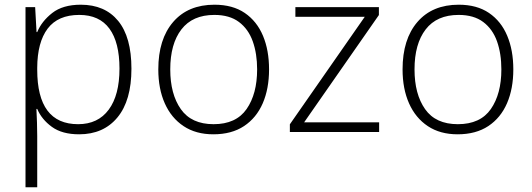

<svg xmlns="http://www.w3.org/2000/svg" viewBox="-20 -561 2260 816"><path d="M323.2 -541Q425.8 -541 482.2 -472.2Q538.6 -403.3 538.6 -269Q538.6 -133.8 479.2 -62Q419.9 9.8 316.4 9.8Q244.1 9.8 200.7 -21.7Q157.2 -53.2 138.2 -98.1H134.8Q136.2 -70.3 137.2 -40Q138.2 -9.8 138.2 17.1V234.9H88.4V-530.8H129.4L135.3 -424.8H138.2Q157.2 -470.7 202.1 -505.9Q247.1 -541 323.2 -541ZM316.9 -497.6Q226.6 -497.6 182.6 -439.5Q138.7 -381.3 138.2 -272.9V-264.6Q138.2 -33.2 312 -33.2Q396.5 -33.2 442.1 -95Q487.8 -156.7 487.8 -269.5Q487.8 -380.9 445.1 -439.2Q402.3 -497.6 316.9 -497.6Z M1123.5 -266.1Q1123.5 -184.1 1096.7 -122.1Q1069.8 -60.1 1017.1 -25.1Q964.4 9.8 886.7 9.8Q812.5 9.8 760.3 -24.9Q708 -59.6 680.4 -121.6Q652.8 -183.6 652.8 -266.1Q652.8 -394.5 716.1 -467.8Q779.3 -541 891.6 -541Q968.8 -541 1020.3 -505.9Q1071.8 -470.7 1097.7 -408.9Q1123.5 -347.2 1123.5 -266.1ZM703.6 -266.1Q703.6 -161.1 748.5 -97.2Q793.5 -33.2 887.7 -33.2Q983.4 -33.2 1028.1 -97.7Q1072.8 -162.1 1072.8 -266.1Q1072.8 -333 1054.2 -385.3Q1035.6 -437.5 995.6 -467.5Q955.6 -497.6 891.1 -497.6Q798.3 -497.6 751 -436Q703.6 -374.5 703.6 -266.1Z M1591.3 0H1211.9V-32.7L1530.3 -489.7H1235.4V-530.8H1590.3V-497.1L1272.5 -41H1591.3Z M2161.6 -266.1Q2161.6 -184.1 2134.8 -122.1Q2107.9 -60.1 2055.2 -25.1Q2002.4 9.8 1924.8 9.8Q1850.6 9.8 1798.3 -24.9Q1746.1 -59.6 1718.5 -121.6Q1690.9 -183.6 1690.9 -266.1Q1690.9 -394.5 1754.2 -467.8Q1817.4 -541 1929.7 -541Q2006.8 -541 2058.3 -505.9Q2109.9 -470.7 2135.7 -408.9Q2161.6 -347.2 2161.6 -266.1ZM1741.7 -266.1Q1741.7 -161.1 1786.6 -97.2Q1831.5 -33.2 1925.8 -33.2Q2021.5 -33.2 2066.2 -97.7Q2110.8 -162.1 2110.8 -266.1Q2110.8 -333 2092.3 -385.3Q2073.7 -437.5 2033.7 -467.5Q1993.7 -497.6 1929.2 -497.6Q1836.4 -497.6 1789.1 -436Q1741.7 -374.5 1741.7 -266.1Z"/></svg>

Font: Open Sans Light
Style: Regular
Weight: 300
Designer: Monotype Design Team
Foundry: Monotype Imaging Inc.
Version: Version 3.000; ttfautohint (v1.8.4)